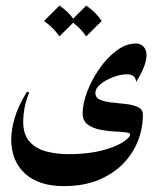

<svg xmlns="http://www.w3.org/2000/svg" viewBox="-20 -481 555 675"><path d="M458 -328.1Q473.6 -328.1 484.4 -317.1Q495.1 -306.2 495.1 -286.6Q495.1 -268.1 484.9 -242.7Q474.6 -217.3 458.5 -192.9Q457 -219.7 426.3 -219.7Q404.8 -219.7 378.9 -210.2Q353 -200.7 334.2 -185.8Q315.4 -170.9 315.4 -154.3Q315.4 -137.2 332.3 -130.1Q349.1 -123 374 -120.6Q398.9 -118.2 423.8 -115.2Q448.7 -112.3 465.6 -104.2Q482.4 -96.2 482.4 -77.6Q482.4 -30.8 465.1 13.9Q447.8 58.6 412.8 94.5Q377.9 130.4 325.9 151.9Q273.9 173.3 204.6 173.3Q115.7 173.3 67.6 128.9Q19.5 84.5 19.5 9.3Q19.5 -23.9 31.2 -65.2Q43 -106.4 75.2 -159.2L82.5 -155.8Q70.3 -125 65.9 -99.6Q61.5 -74.2 61.5 -54.2Q61.5 -6.8 85 18.1Q108.4 43 144.8 52Q181.2 61 219.7 61Q286.1 61 333.5 49.3Q380.9 37.6 407.2 21.7Q433.6 5.9 437 -5.9Q439.5 -13.7 423.3 -15.6Q407.2 -17.6 382.1 -18.8Q356.9 -20 331.3 -25.1Q305.7 -30.3 288.1 -43.5Q270.5 -56.6 270.5 -82.5Q270.5 -116.7 286.6 -158.9Q302.7 -201.2 329.6 -239.7Q356.4 -278.3 389.9 -303.2Q423.3 -328.1 458 -328.1ZM189 -461.4Q222.2 -439 243.2 -407.2L189 -353Q168.5 -383.3 134.8 -407.2ZM283.2 -461.4Q316.4 -439 337.4 -407.2L283.2 -353Q262.7 -383.3 229 -407.2Z"/></svg>

Font: Lateef SemiBold
Style: Regular
Weight: 600
Designer: SIL International
Foundry: SIL International
Version: Version 4.200